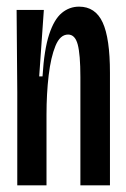

<svg xmlns="http://www.w3.org/2000/svg" viewBox="-20 -558 378 578"><path d="M32 0V-281L30 -528H112L98 -328H108Q113 -409 128 -454.5Q143 -500 166 -519Q189 -538 218 -538Q267 -538 289 -490.5Q311 -443 311 -339V0H222V-326Q222 -394 214 -424Q206 -454 185 -454Q161 -454 147 -420Q133 -386 126.5 -331Q120 -276 120 -213V0Z"/></svg>

Font: Bricolage Grotesque 96pt Condensed
Style: Regular
Weight: 400
Width: 3
Designer: Mathieu Triay
Foundry: Atelier Triay
Version: Version 1.001; ttfautohint (v1.8.4.7-5d5b);gftools[0.9.33.de